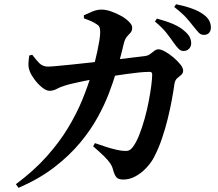

<svg xmlns="http://www.w3.org/2000/svg" viewBox="-20 -831 1040 914"><path d="M807.7 -626.2Q793.9 -646.6 773.5 -672.9Q753.1 -699.1 717.5 -728.6L727.1 -742.5Q769.5 -731.3 803.9 -716.8Q838.2 -702.2 861.1 -680.8Q877.4 -666.4 883.7 -652.8Q890.1 -639.2 890.1 -624.9Q890.1 -609.5 879.8 -598.9Q869.6 -588.3 853.5 -588.3Q840.8 -588.3 830.4 -598.5Q820.1 -608.6 807.7 -626.2ZM900.6 -705.7Q886.9 -723.5 867.8 -745.3Q848.6 -767.2 809.3 -797.7L818.2 -810.9Q861 -802.2 894.6 -790Q928.2 -777.7 948.8 -762Q968.1 -747.9 976 -732.6Q983.9 -717.2 983.9 -700Q983.9 -683.9 975.1 -674.4Q966.3 -664.9 950.5 -664.9Q935.8 -664.9 925.6 -675.9Q915.4 -686.9 900.6 -705.7ZM379 -758.1Q396.9 -766.7 419.8 -776.1Q442.8 -785.6 463.5 -785.3Q484.3 -785.3 509.5 -776.5Q534.7 -767.7 557.5 -754.8Q580.2 -741.8 594.7 -726.9Q609.2 -712.1 609.2 -699.7Q609.2 -684.2 601.6 -675.7Q594.1 -667.3 585 -657.4Q576 -647.4 570 -626.5Q566.3 -610.7 560.6 -587.7Q554.8 -564.8 547.4 -537Q539.9 -509.2 529.8 -477.5Q518.2 -439.1 498.1 -385.9Q477.9 -332.6 444.7 -272.2Q411.5 -211.8 360.9 -150.9Q310.2 -90.1 238.5 -34.8Q166.7 20.5 68.5 63.2L55.6 45.9Q141.9 -18.5 202.6 -86.6Q263.3 -154.7 304.4 -223.1Q345.5 -291.6 372.4 -357.4Q399.3 -423.2 416.7 -483Q423.9 -505.1 430.7 -532.6Q437.5 -560.1 443.5 -587.6Q449.4 -615.1 453.2 -638.7Q456.9 -662.2 456.9 -676Q457.2 -692.2 454 -700.6Q450.9 -709 440.8 -715.2Q427.8 -724.3 411.7 -731.3Q395.6 -738.2 379.7 -743.6ZM423.3 -134.5 431.9 -149.7Q461.6 -139.2 487.1 -131.1Q512.6 -123.1 532.1 -118.7Q551.5 -114.3 563.4 -113.2Q582.7 -111 592.5 -114.6Q602.2 -118.1 611.8 -130.4Q628.9 -153 642.9 -188.8Q657 -224.5 668.6 -266.2Q680.1 -307.8 688 -348.7Q695.9 -389.7 700.2 -423.6Q704.5 -457.5 704.5 -476.5Q704.5 -488.9 693.2 -488.9Q671.9 -488.9 642.8 -486.1Q613.8 -483.2 582.2 -478.7Q550.6 -474.2 519.7 -469.5Q488.9 -464.8 462.8 -460.3Q445.8 -457.8 422.6 -453.7Q399.4 -449.7 374.8 -444.3Q350.1 -438.9 327.7 -433.9Q305.3 -428.9 290 -423.9Q267.7 -417.5 251 -408.2Q234.2 -398.8 215.9 -398.8Q200.2 -398.8 180.6 -414.5Q161 -430.1 144.9 -451.8Q128.8 -473.5 122.1 -490.6Q114.9 -508.7 115.4 -526.9Q115.9 -545.1 119.5 -566.8L133.5 -570.4Q150.2 -547.7 166.7 -530.8Q183.2 -513.9 208.8 -513.9Q220.4 -513.9 249.6 -516.7Q278.8 -519.5 320 -523.5Q361.2 -527.5 408.6 -533Q456 -538.4 503.8 -544Q551.6 -549.6 595.1 -555.1Q638.6 -560.6 670.3 -564.1Q684.3 -566.1 694.6 -573.6Q704.9 -581.2 714.4 -588.8Q723.9 -596.3 734.5 -596.3Q746.4 -596.3 765.8 -585.6Q785.2 -574.8 804.8 -558.4Q824.4 -541.9 838.1 -524.9Q851.8 -507.9 851.8 -495.3Q851.8 -481.9 842.8 -474.7Q833.8 -467.4 823.4 -458.4Q813 -449.3 810.3 -430.5Q805.7 -397.5 797.9 -355.1Q790.1 -312.6 778.5 -265.7Q767 -218.7 751.3 -172.5Q735.6 -126.2 714.8 -85.7Q700.9 -57.9 677.2 -32.6Q653.6 -7.2 625.3 8.2Q597 23.7 567.2 23.7Q543.9 23.7 534.5 13.1Q525.1 2.5 518.4 -22.2Q514.2 -39.7 503.9 -54.5Q493.7 -69.4 474.5 -88.2Q455.4 -107 423.3 -134.5Z"/></svg>

Font: Source Han Serif JP VF
Style: Regular
Weight: 250
Designer: Ryoko NISHIZUKA 西塚涼子 (kana & ideographs); Frank Grießhammer (Latin, Greek & Cyrillic); Wenlong ZHANG 张文龙 (bopomofo); San
Foundry: Adobe
Version: Version 2.001;hotconv 1.1.0;makeotfexe 2.6.0